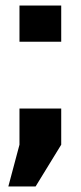

<svg xmlns="http://www.w3.org/2000/svg" viewBox="-20 -520 290 690"><path d="M108 150H10L50 0V-130H200V0ZM50 -370V-500H200V-370Z"/></svg>

Font: Share
Style: Bold
Weight: 700
Designer: Ralph du Carrois
Version: Version 1.002